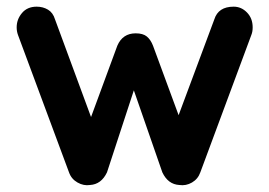

<svg xmlns="http://www.w3.org/2000/svg" viewBox="-20 -555 808 576"><path d="M681 -535Q704 -535 721 -517.5Q738 -500 738 -473Q738 -466 737 -460.5Q736 -455 734 -450L581 -38Q574 -18 556 -7.5Q538 3 518 0Q484 -2 467 -38L368 -323L394 -322L301 -38Q284 -2 250 0Q231 3 212.5 -7.5Q194 -18 187 -38L34 -450Q30 -461 30 -473Q30 -497 46 -516Q62 -535 90 -535Q109 -535 124 -526Q139 -517 145 -497L266 -169L241 -171L332 -418Q348 -455 387 -455Q409 -455 420.5 -445.5Q432 -436 439 -418L530 -171L500 -167L623 -497Q635 -535 681 -535Z"/></svg>

Font: zvoove
Style: Bold
Weight: 700
Designer: Vernon Adams (Nunito) & Andrew Paglinawan (Quicksand)
Foundry: zvoove
Version: Version 3.006